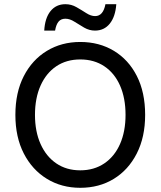

<svg xmlns="http://www.w3.org/2000/svg" viewBox="-20 -885 765 915"><path d="M362.5 10Q273.3 10 203.3 -32.9Q133.3 -75.8 93.3 -153.8Q53.3 -231.7 53.3 -337.5Q53.3 -444.2 93.3 -522.1Q133.3 -600 203.3 -642.5Q273.3 -685 362.5 -685Q452.5 -685 522.5 -642.9Q592.5 -600.8 632.1 -522.9Q671.7 -445 671.7 -337.5Q671.7 -231.7 631.7 -153.3Q591.7 -75 522.1 -32.5Q452.5 10 362.5 10ZM362.5 -73.3Q428.3 -73.3 477.1 -106.3Q525.8 -139.2 552.1 -198.8Q578.3 -258.3 578.3 -337.5Q578.3 -417.5 552.1 -477.1Q525.8 -536.7 477.1 -569.2Q428.3 -601.7 362.5 -601.7Q296.7 -601.7 248.3 -569.2Q200 -536.7 173.3 -477.1Q146.7 -417.5 146.7 -337.5Q146.7 -258.3 173.3 -198.8Q200 -139.2 248.3 -106.3Q296.7 -73.3 362.5 -73.3ZM190.8 -739.2Q194.2 -799.2 220.8 -832.1Q247.5 -865 291.7 -865Q320 -865 344.6 -850.8Q369.2 -836.7 391.2 -822.5Q413.3 -808.3 433.3 -808.3Q471.7 -808.3 482.5 -865H534.2Q530 -805.8 503.3 -772.5Q476.7 -739.2 432.5 -739.2Q405.8 -739.2 381.2 -753.3Q356.7 -767.5 334.6 -781.7Q312.5 -795.8 291.7 -795.8Q270.8 -795.8 259.2 -782.1Q247.5 -768.3 242.5 -739.2Z"/></svg>

Font: Funnel Sans Light
Style: Regular
Weight: 400
Version: Version 1.000